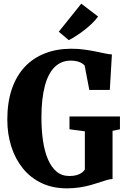

<svg xmlns="http://www.w3.org/2000/svg" viewBox="-20 -1019 686 1050"><path d="M345.5 11Q268.5 11 208 -17.5Q147.5 -46 105.8 -97.2Q64 -148.5 42 -217Q20 -285.5 20 -365Q20 -459 44.5 -531.2Q69 -603.5 115 -652.8Q161 -702 225.8 -727.2Q290.5 -752.5 370 -752.5Q407.5 -752.5 441.5 -747.8Q475.5 -743 505 -737Q534.5 -731 556.8 -726.2Q579 -721.5 592 -721.5L580.5 -527H468.5L443 -660Q439 -665.5 429.5 -672Q420 -678.5 404.5 -683Q389 -687.5 366.5 -687.5Q315 -687.5 279.2 -652.5Q243.5 -617.5 225.2 -549Q207 -480.5 206.5 -379Q206.5 -309 215 -250.2Q223.5 -191.5 242 -148.2Q260.5 -105 289.2 -80.8Q318 -56.5 359.5 -56.5Q381 -56.5 397.8 -61Q414.5 -65.5 426.2 -73.8Q438 -82 444 -92V-301L360 -312V-382H636V-312L595.5 -303.5V-40Q580.5 -39.5 562.5 -34Q544.5 -28.5 522.2 -21Q500 -13.5 473.5 -6.2Q447 1 415 6Q383 11 345.5 11ZM356 -799.5 301.5 -845.5 424.5 -999 516.5 -928.5Q501 -907.5 481.2 -888.8Q461.5 -870 440 -853.5Q418.5 -837 397.2 -823.2Q376 -809.5 356.5 -799.5Z"/></svg>

Font: Merriweather 24pt SemiCondensed Black
Style: Regular
Weight: 900
Width: 4
Designer: Eben Sorkin
Foundry: Eben Sorkin
Version: Version 2.100